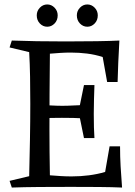

<svg xmlns="http://www.w3.org/2000/svg" viewBox="-20 -842 604 862"><path d="M370 -371V-310Q335 -312 308.5 -312.5Q282 -313 258 -313Q234 -313 208.5 -312.5Q183 -312 150 -310V-371Q185 -370 210.5 -368.5Q236 -367 260 -367Q284 -367 310 -368.5Q336 -370 370 -371ZM404 -460Q403 -430 402 -396.5Q401 -363 401 -331Q401 -264 404 -222H357L337 -320V-362L357 -460ZM528 0Q484 -2 423.5 -2.5Q363 -3 298 -3Q225 -3 156.5 -2.5Q88 -2 33 0L23 -30L111 -51Q113 -132 114.5 -214.5Q116 -297 116 -376Q116 -439 115 -497.5Q114 -556 111 -608L23 -629L33 -660Q83 -658 145.5 -657Q208 -656 275 -656Q349 -656 414 -657Q479 -658 516 -660Q513 -612 511 -562Q509 -512 508 -474H461L441 -586Q407 -597 371 -601.5Q335 -606 297 -606Q275 -606 251.5 -604.5Q228 -603 204 -601Q203 -504 202.5 -420.5Q202 -337 202 -263Q202 -217 202.5 -162Q203 -107 204 -55Q228 -53 252.5 -51.5Q277 -50 301 -50Q342 -50 380 -55Q418 -60 452 -70L472 -185H519Q519 -139 521.5 -95Q524 -51 528 0ZM192 -722Q173 -722 159 -736.5Q145 -751 145 -773Q145 -793 159 -807.5Q173 -822 192 -822Q211 -822 225 -807.5Q239 -793 239 -773Q239 -751 225 -736.5Q211 -722 192 -722ZM372 -722Q353 -722 339 -736.5Q325 -751 325 -773Q325 -793 339 -807.5Q353 -822 372 -822Q391 -822 405 -807.5Q419 -793 419 -773Q419 -751 405 -736.5Q391 -722 372 -722Z"/></svg>

Font: Ruwudu
Style: Regular
Weight: 400
Designer: Becca Hirsbrunner Spalinger
Foundry: SIL International
Version: Version 3.000